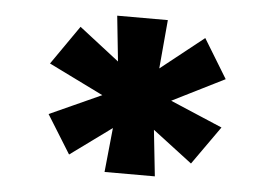

<svg xmlns="http://www.w3.org/2000/svg" viewBox="-41 -805 818 578"><g transform="rotate(5 368.0 -516.0)"><path d="M294 -280 311 -448 331 -431 183 -323 111 -439 323 -535 295 -496 102 -591 184 -709 354 -577 311 -561 291 -752H444L427 -560L401 -581L561 -708L633 -590L437 -492L433 -529L633 -444L551 -328L408 -437L428 -448L446 -280Z"/></g></svg>

Font: Lexend Zetta ExtraBold
Style: Regular
Weight: 800
Designer: Bonnie Shaver-Troup, Thomas Jockin
Foundry: Lexend
Version: Version 1.007